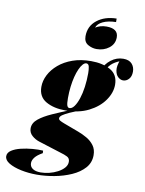

<svg xmlns="http://www.w3.org/2000/svg" viewBox="-212 -879 863 1140"><g transform="rotate(10 220.0 -309.5)"><path d="M310 -608Q283 -608 258 -622.5Q233 -637 233 -672Q233 -733 279.5 -769.5Q326 -806 397 -807V-786Q350 -785 319 -770.5Q288 -756 280 -732Q293 -740 309.5 -745Q326 -750 347 -750Q381 -750 399 -737Q417 -724 417 -697Q417 -657 385.5 -632.5Q354 -608 310 -608ZM228 -227 288 -235Q246 -220 218.5 -207.5Q191 -195 177 -185Q163 -175 163 -165Q163 -157 172.5 -151.5Q182 -146 198 -140L289 -106Q316 -96 342 -81Q368 -66 385.5 -42.5Q403 -19 403 16Q403 61 374 93.5Q345 126 297.5 147Q250 168 195.5 178Q141 188 90 188Q40 188 -5 178.5Q-50 169 -78.5 152Q-107 135 -107 111Q-107 90 -85 75.5Q-63 61 -29.5 53Q4 45 39.5 42Q75 39 103 41L104 56Q72 74 58.5 91.5Q45 109 45 126Q45 147 62 159Q79 171 111 171Q135 171 162 164.5Q189 158 212.5 145.5Q236 133 250.5 116.5Q265 100 265 80Q265 59 248.5 50.5Q232 42 207 35L71 -8Q46 -16 26.5 -33.5Q7 -51 7 -77Q7 -109 37 -133.5Q67 -158 117.5 -180.5Q168 -203 228 -227ZM266 -514Q256 -514 245.5 -502.5Q235 -491 225.5 -470Q216 -449 209 -421.5Q202 -394 198 -361Q194 -328 194 -292Q194 -259 198.5 -247Q203 -235 213 -235Q228 -235 241.5 -253.5Q255 -272 265.5 -303.5Q276 -335 281.5 -375Q287 -415 287 -458Q287 -479 283.5 -496.5Q280 -514 266 -514ZM292 -532Q362 -532 409 -505.5Q456 -479 456 -418Q456 -370 423.5 -323.5Q391 -277 331.5 -247Q272 -217 191 -217Q121 -217 74 -244Q27 -271 27 -331Q27 -367 45 -402.5Q63 -438 97.5 -467.5Q132 -497 181 -514.5Q230 -532 292 -532ZM376 -479 355 -486Q371 -528 404.5 -553.5Q438 -579 478 -579Q513 -579 530 -560Q547 -541 547 -513Q547 -484 532 -468Q517 -452 498 -452Q482 -452 467.5 -465Q453 -478 449 -504Q445 -530 461 -570L465 -563Q430 -550 410 -531Q390 -512 376 -479Z"/></g></svg>

Font: Playfair Display Black
Style: Italic
Weight: 900
Italic angle: -14°
Designer: Claus Eggers Sørensen
Foundry: Claus Eggers Sørensen
Version: Version 1.203